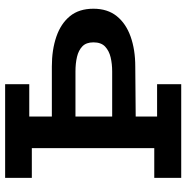

<svg xmlns="http://www.w3.org/2000/svg" viewBox="-9 -717 726 748"><g transform="rotate(-90 354.0 -343.0)"><path d="M233 -177V-269H450Q479 -269 504.5 -275Q530 -281 546.5 -296.5Q563 -312 563 -342Q563 -370 547.5 -385Q532 -400 506.5 -406Q481 -412 450 -412H233V-504H469Q534 -504 585 -486.5Q636 -469 665 -433.5Q694 -398 694 -342Q694 -287 665 -251Q636 -215 585 -197Q534 -179 469 -179ZM35 0V-105H255L257 -94H400V0ZM151 -58V-630H274V-58ZM35 -582V-686H400V-592H250L247 -582Z"/></g></svg>

Font: BioRhyme
Style: Bold
Weight: 700
Designer: Aoife Mooney
Foundry: Aoife Mooney Type
Version: Version 1.600;gftools[0.9.33]